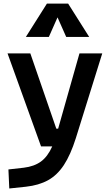

<svg xmlns="http://www.w3.org/2000/svg" viewBox="-20 -815 626 1069"><path d="M31.7 234.4 26.9 128.4 112.8 118.7Q169.9 111.8 207.5 84.7Q245.1 57.6 271 0H208.5L22 -517.6H148.9L293.5 -98.6H303.7L422.4 -517.6H549.3L402.3 -45.9Q373 46.9 335.7 103.8Q298.3 160.6 247.1 188.7Q195.8 216.8 124.5 224.6ZM124 -609.4 241.2 -794.9H359.4L476.6 -609.4H348.6L300.3 -718.3L252 -609.4Z"/></svg>

Font: CaskaydiaCove NFP SemiBold
Style: Regular
Weight: 600
Designer: Aaron Bell
Foundry: Saja Typeworks
Version: Version 2111.001; VTT 6.35;Nerd Fonts 3.1.1